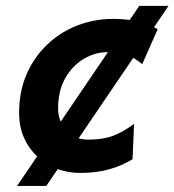

<svg xmlns="http://www.w3.org/2000/svg" viewBox="-20 -566 583 642"><path d="M445.8 -546.4H543.5L134.8 55.7H37.1ZM507.3 -468.3 455.6 -351.6Q428.2 -374 402.3 -382.8Q376.5 -391.6 338.9 -391.6Q298.3 -391.6 260.5 -369.4Q222.7 -347.2 198.5 -305.2Q174.3 -263.2 174.3 -203.1Q174.3 -161.6 201.2 -130.4Q228 -99.1 275.9 -99.1Q323.7 -99.1 358.2 -112.1Q392.6 -125 428.2 -151.9L423.3 -33.7Q389.6 -12.7 346.4 -0.2Q303.2 12.2 248.5 12.2Q192.9 12.2 146.5 -12.7Q100.1 -37.6 72 -82.8Q43.9 -127.9 43.9 -188.5Q43.9 -259.8 68.8 -317.4Q93.8 -375 137.5 -416.7Q181.2 -458.5 238.3 -480.7Q295.4 -502.9 359.4 -502.9Q407.7 -502.9 445.8 -492.7Q483.9 -482.4 507.3 -468.3Z"/></svg>

Font: Andika
Style: Bold Italic
Weight: 700
Italic angle: -14°
Designer: Victor Gaultney, Annie Olsen, Julie Remington, Don Collingsworth, Eric Hays, Becca Hirsbrunner
Foundry: SIL International
Version: Version 6.101